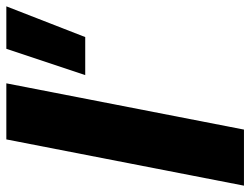

<svg xmlns="http://www.w3.org/2000/svg" viewBox="-123 -678 790 606"><g transform="rotate(-90 272.0 -375.0)"><path d="M135 -750H312L166 0H-11ZM421 -750H555L458 -501H338Z"/></g></svg>

Font: Teachers ExtraBold
Style: Italic
Weight: 800
Designer: Alfredo Marco Pradil & Chank Diesel
Version: Version 0.009